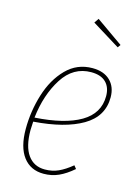

<svg xmlns="http://www.w3.org/2000/svg" viewBox="-117 -826 657 902"><g transform="rotate(15 211.5 -375.0)"><path d="M76 -214Q74 -186 74 -173Q74 -93 103.5 -52Q133 -11 186 -11Q222 -11 252 -24.5Q282 -38 316 -66L328 -51Q292 -20 258.5 -5Q225 10 186 10Q122 10 86.5 -37Q51 -84 51 -172Q51 -258 76.5 -340.5Q102 -423 154 -476Q206 -529 281 -529Q336 -529 367 -499Q398 -469 398 -418Q398 -325 312.5 -275Q227 -225 76 -214ZM77 -234Q221 -243 298.5 -288.5Q376 -334 376 -418Q376 -461 351.5 -485Q327 -509 280 -509Q193 -509 141.5 -428.5Q90 -348 77 -234ZM248 -760 379 -668 369 -654 233 -738Z"/></g></svg>

Font: Fira Sans Extra Condensed Thin
Style: Italic
Weight: 250
Width: 3
Italic angle: -8°
Designer: Carrois Corporate & Edenspiekermann AG
Foundry: Carrois Corporate GbR & Edenspiekermann AG
Version: Version 4.203